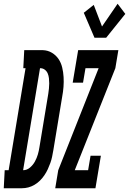

<svg xmlns="http://www.w3.org/2000/svg" viewBox="-76 -1002 687 1022"><path d="M-56 0 -51 -96H-30L60 -639H48L53 -735H81H153Q179 -734 200.5 -721Q222 -708 235.5 -688Q249 -668 255 -643Q261 -618 262.5 -592Q264 -566 262 -539.5Q260 -513 255 -487L208 -203Q205 -186 201.5 -168.5Q198 -151 192 -134.5Q186 -118 178.5 -101.5Q171 -85 160.5 -69.5Q150 -54 137 -41Q124 -28 108 -18.5Q92 -9 75 -4.5Q58 0 40 0ZM47 -96Q67 -96 83.5 -110Q100 -124 110 -142.5Q120 -161 125.5 -180Q131 -199 134 -219L181 -503Q183 -517 184.5 -530.5Q186 -544 186 -558Q186 -572 184.5 -585.5Q183 -599 178 -611Q173 -623 162.5 -631Q152 -639 138 -639H137ZM427 -801 370 -934 423 -976 467 -861 550 -982 591 -928 489 -801ZM218 0 234 -96 449 -639H379L366 -562H311L340 -735H554L538 -639L322 -96H393L406 -173H461L432 0Z"/></svg>

Font: Iosevka Slab
Style: Bold Italic
Weight: 700
Italic angle: -9°
Monospace: yes
Designer: Belleve Invis
Foundry: Belleve Invis
Version: Version 11.1.0; ttfautohint (v1.8.3)